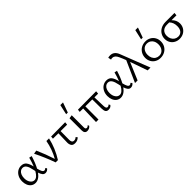

<svg xmlns="http://www.w3.org/2000/svg" viewBox="360 -2186 3669 3669"><g transform="rotate(-45 2195.0 -351.5)"><path d="M42 -195Q42 -262 68.5 -314Q95 -366 139.5 -394.5Q184 -423 237 -423Q309 -423 345 -375.5Q381 -328 401 -241Q434 -325 459 -421L514 -409Q469 -262 417 -167Q432 -104 449 -73Q466 -42 491 -42Q502 -42 513 -48Q524 -54 532 -65L557 -37Q544 -17 522 -4.5Q500 8 475 8Q438 8 415 -20.5Q392 -49 376 -100Q297 8 205 8Q156 8 119 -18.5Q82 -45 62 -91.5Q42 -138 42 -195ZM229 -44Q297 -44 361 -158Q356 -175 351 -204Q335 -287 306.5 -330.5Q278 -374 227 -374Q196 -374 169.5 -354Q143 -334 127.5 -296.5Q112 -259 112 -209Q112 -138 145 -91Q178 -44 229 -44Z M578 -409 650 -421Q729 -244 788 -58Q882 -224 916 -414H987Q937 -193 814 0H752Q679 -207 578 -409Z M1041 -411 1423 -414 1417 -355 1242 -356 1240 -121Q1239 -90 1252 -67Q1265 -44 1298 -44Q1316 -44 1333.5 -51.5Q1351 -59 1363 -73L1390 -44Q1371 -21 1342 -8Q1313 5 1277 5Q1218 5 1196.5 -30Q1175 -65 1176 -111L1183 -356L1036 -357Z M1536 -80V-409L1606 -420V-91Q1606 -44 1640 -44Q1668 -44 1687 -71L1701 -43Q1687 -21 1662 -8Q1637 5 1607 5Q1572 5 1554 -17Q1536 -39 1536 -80ZM1590 -711H1662L1590 -509H1545Z M1853 -357H1760L1766 -411L2260 -414L2255 -355H2155L2162 -121Q2163 -79 2173 -61.5Q2183 -44 2202 -44Q2215 -44 2227 -50Q2239 -56 2248 -68L2268 -39Q2256 -18 2233.5 -6.5Q2211 5 2182 5Q2137 5 2119 -23Q2101 -51 2100 -111L2098 -356H1911L1910 0H1843Z M2347 -195Q2347 -262 2373.5 -314Q2400 -366 2444.5 -394.5Q2489 -423 2542 -423Q2614 -423 2650 -375.5Q2686 -328 2706 -241Q2739 -325 2764 -421L2819 -409Q2774 -262 2722 -167Q2737 -104 2754 -73Q2771 -42 2796 -42Q2807 -42 2818 -48Q2829 -54 2837 -65L2862 -37Q2849 -17 2827 -4.5Q2805 8 2780 8Q2743 8 2720 -20.5Q2697 -49 2681 -100Q2602 8 2510 8Q2461 8 2424 -18.5Q2387 -45 2367 -91.5Q2347 -138 2347 -195ZM2534 -44Q2602 -44 2666 -158Q2661 -175 2656 -204Q2640 -287 2611.5 -330.5Q2583 -374 2532 -374Q2501 -374 2474.5 -354Q2448 -334 2432.5 -296.5Q2417 -259 2417 -209Q2417 -138 2450 -91Q2483 -44 2534 -44Z M3088 -428Q3064 -494 3032 -562Q2994 -648 2927 -648Q2906 -648 2890 -640L2877 -703Q2903 -711 2933 -711Q3038 -711 3083 -596L3315 0H3239L3116 -352L2967 0H2897Z M3374 -202Q3374 -265 3403.5 -315.5Q3433 -366 3484 -394.5Q3535 -423 3599 -423Q3659 -423 3707 -396Q3755 -369 3782.5 -321Q3810 -273 3810 -213Q3810 -149 3781 -99Q3752 -49 3700.5 -20.5Q3649 8 3585 8Q3525 8 3476.5 -19Q3428 -46 3401 -94Q3374 -142 3374 -202ZM3737 -206Q3737 -282 3695.5 -328Q3654 -374 3590 -374Q3525 -374 3486 -327.5Q3447 -281 3447 -210Q3447 -159 3466 -120.5Q3485 -82 3518.5 -61Q3552 -40 3594 -40Q3660 -40 3698.5 -87.5Q3737 -135 3737 -206ZM3616 -711H3687L3615 -509H3570Z M3893 -194Q3893 -254 3922.5 -304.5Q3952 -355 4007 -384.5Q4062 -414 4136 -414H4377L4372 -355Q4327 -356 4239 -356Q4311 -286 4311 -197Q4311 -139 4283.5 -92Q4256 -45 4208 -18.5Q4160 8 4100 8Q4041 8 3993.5 -18.5Q3946 -45 3919.5 -91Q3893 -137 3893 -194ZM4111 -42Q4169 -42 4203.5 -83Q4238 -124 4238 -198Q4238 -297 4178 -357H4120Q4045 -357 4004 -317.5Q3963 -278 3963 -208Q3963 -160 3982.5 -122Q4002 -84 4035.5 -63Q4069 -42 4111 -42Z"/></g></svg>

Font: LXGW Bright GB
Style: Regular
Weight: 400
Designer: Christian Thalmann (Catharsis Fonts)
Foundry: LXGW / Christian Thalmann (Catharsis Fonts) / Fontworks Inc.
Version: Version 5.510